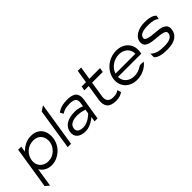

<svg xmlns="http://www.w3.org/2000/svg" viewBox="78 -1500 2550 2550"><g transform="rotate(-45 1352.5 -225.5)"><path d="M80 185 122 -80 130 -68C161 -24 209 11 291 11C407 11 533 -83 555 -225C574 -345 516 -462 366 -462C283 -462 221 -425 174 -381L162 -369L175 -451H117L24 138ZM349 -397C450 -397 501 -314 487 -225C474 -143 400 -58 295 -58C184 -58 132 -142 145 -225C161 -323 237 -397 349 -397Z M669 -10 768 -636 697 -589 606 -10Z M926 11C1016 11 1102 -62 1102 -62L1112 -72L1101 0H1157L1205 -301C1223 -412 1173 -462 1046 -462C958 -462 904 -442 857 -409L882 -362C927 -392 971 -401 1037 -401C1118 -401 1154 -373 1142 -300L1134 -250L1126 -253C1126 -253 1071 -278 1007 -278C883 -278 788 -236 771 -129C758 -44 817 11 926 11ZM998 -219C1062 -219 1121 -196 1121 -196L1125 -195L1115 -135L1114 -134C1114 -134 1033 -48 940 -48C875 -48 830 -73 839 -130C850 -201 924 -219 998 -219Z M1378 -387 1342 -159C1327 -49 1375 11 1498 11C1564 11 1590 -5 1625 -27L1607 -80C1579 -61 1566 -50 1508 -50C1427 -50 1395 -92 1406 -164L1441 -387H1642L1652 -449H1451L1480 -632H1417L1388 -449H1306L1296 -387Z M1892 11C1986 11 2070 -31 2122 -96C2107 -101 2063 -112 2033 -90C1995 -65 1951 -50 1902 -50C1807 -50 1741 -110 1738 -191L1737 -197H2175L2180 -227C2201 -358 2112 -462 1967 -462C1821 -462 1698 -357 1677 -226C1656 -95 1746 11 1892 11ZM1748 -258C1776 -340 1862 -401 1958 -401C2054 -401 2118 -340 2119 -258V-252H1746Z M2391 -210C2450 -200 2532 -200 2584 -183C2605 -176 2627 -163 2622 -132C2612 -71 2547 -50 2464 -50C2367 -50 2311 -63 2261 -112L2260 -45C2301 0 2378 11 2461 11C2619 11 2677 -57 2689 -134C2699 -197 2669 -226 2627 -244C2568 -268 2454 -260 2382 -283C2359 -290 2335 -301 2340 -330C2349 -385 2425 -401 2499 -401C2586 -401 2632 -389 2663 -358L2676 -408C2650 -446 2577 -462 2501 -462C2366 -462 2284 -399 2273 -329C2260 -249 2314 -222 2391 -210Z"/></g></svg>

Font: Charger Pro
Style: LitExtObl
Weight: 300
Designer: Jasper
Foundry: Cannot Into Space Fonts
Version: Version 1.09